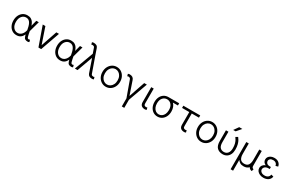

<svg xmlns="http://www.w3.org/2000/svg" viewBox="211 -2466 6663 4416"><g transform="rotate(30 3542.5 -258.0)"><path d="M623 -3.4Q604 8.3 579.1 8.3Q539.6 8.3 512.5 -7.8Q485.4 -23.9 471.7 -70.3Q466.3 -87.9 460.9 -112.8Q432.6 -54.7 390.6 -23.2Q348.6 8.3 279.3 8.3Q213.4 8.3 162.8 -25.6Q112.3 -59.6 83.7 -118.7Q55.2 -177.7 55.2 -253.9Q55.2 -330.1 83.7 -389.2Q112.3 -448.2 162.8 -482.2Q213.4 -516.1 279.3 -516.1Q337.9 -516.1 376.2 -494.4Q414.6 -472.7 438 -436Q461.4 -399.4 475.6 -354L516.1 -507.8H582L511.7 -253.9Q507.8 -239.7 503.9 -227.5Q510.3 -192.4 517.1 -158Q523.9 -123.5 533.2 -92.8Q540.5 -66.9 552 -58.6Q563.5 -50.3 579.1 -50.3Q592.3 -50.3 607.4 -60.1ZM279.3 -457.5Q211.4 -457.5 166.3 -402.8Q121.1 -348.1 121.1 -253.9Q121.1 -160.2 166.3 -105.2Q211.4 -50.3 279.3 -50.3Q339.4 -50.3 383.1 -95.2Q426.8 -140.1 443.4 -217.3Q435.5 -261.2 424.8 -304Q414.1 -346.7 396.2 -381.3Q378.4 -416 350.1 -436.8Q321.8 -457.5 279.3 -457.5Z M901.9 -82 1047.4 -507.8H1117.7L938.5 0H865.7L686.5 -507.8H756.8Z M1783.2 -3.4Q1764.2 8.3 1739.3 8.3Q1699.7 8.3 1672.6 -7.8Q1645.5 -23.9 1631.8 -70.3Q1626.5 -87.9 1621.1 -112.8Q1592.8 -54.7 1550.8 -23.2Q1508.8 8.3 1439.5 8.3Q1373.5 8.3 1323 -25.6Q1272.5 -59.6 1243.9 -118.7Q1215.3 -177.7 1215.3 -253.9Q1215.3 -330.1 1243.9 -389.2Q1272.5 -448.2 1323 -482.2Q1373.5 -516.1 1439.5 -516.1Q1498 -516.1 1536.4 -494.4Q1574.7 -472.7 1598.1 -436Q1621.6 -399.4 1635.7 -354L1676.3 -507.8H1742.2L1671.9 -253.9Q1668 -239.7 1664.1 -227.5Q1670.4 -192.4 1677.2 -158Q1684.1 -123.5 1693.4 -92.8Q1700.7 -66.9 1712.2 -58.6Q1723.6 -50.3 1739.3 -50.3Q1752.4 -50.3 1767.6 -60.1ZM1439.5 -457.5Q1371.6 -457.5 1326.4 -402.8Q1281.2 -348.1 1281.2 -253.9Q1281.2 -160.2 1326.4 -105.2Q1371.6 -50.3 1439.5 -50.3Q1499.5 -50.3 1543.2 -95.2Q1586.9 -140.1 1603.5 -217.3Q1595.7 -261.2 1585 -304Q1574.2 -346.7 1556.4 -381.3Q1538.6 -416 1510.3 -436.8Q1481.9 -457.5 1439.5 -457.5Z M2085.4 -507.8 2234.9 -85.4Q2242.7 -64 2259.3 -57.1Q2275.9 -50.3 2291.5 -50.3Q2297.4 -50.3 2305.4 -52.5Q2313.5 -54.7 2320.3 -58.6L2335.9 -2.4Q2327.1 2.9 2314.9 5.6Q2302.7 8.3 2291.5 8.3Q2246.1 8.3 2216.6 -8.1Q2187 -24.4 2173.3 -61.5L2053.2 -411.6L1903.8 0H1833.5L2019.5 -500L1971.2 -638.2Q1963.4 -659.2 1947 -666Q1930.7 -672.9 1914.6 -672.9Q1899.9 -672.9 1885.7 -664.1L1870.6 -720.2Q1878.9 -725.6 1891.1 -728.5Q1903.3 -731.4 1914.6 -731.4Q1960.4 -731.4 1990 -715.3Q2019.5 -699.2 2032.7 -661.6Z M2420.4 -253.9Q2420.4 -330.1 2451.4 -389.2Q2482.4 -448.2 2535.4 -482.2Q2588.4 -516.1 2653.8 -516.1Q2719.7 -516.1 2772.7 -482.2Q2825.7 -448.2 2856.4 -389.2Q2887.2 -330.1 2887.2 -253.9Q2887.2 -177.7 2856.4 -118.7Q2825.7 -59.6 2772.7 -25.6Q2719.7 8.3 2653.8 8.3Q2588.4 8.3 2535.4 -25.6Q2482.4 -59.6 2451.4 -118.7Q2420.4 -177.7 2420.4 -253.9ZM2486.3 -253.9Q2486.3 -190.9 2509.5 -145.3Q2532.7 -99.6 2571 -75Q2609.4 -50.3 2653.8 -50.3Q2698.7 -50.3 2736.8 -75Q2774.9 -99.6 2798.1 -145.3Q2821.3 -190.9 2821.3 -253.9Q2821.3 -316.9 2798.1 -362.5Q2774.9 -408.2 2736.8 -432.9Q2698.7 -457.5 2653.8 -457.5Q2609.4 -457.5 2571 -432.9Q2532.7 -408.2 2509.5 -362.5Q2486.3 -316.9 2486.3 -253.9Z M3269 0V214.8H3203.1V0L3052.2 -418Q3044.4 -440.9 3028.1 -449.2Q3011.7 -457.5 2993.7 -457.5Q2980 -457.5 2964.8 -447.8L2949.2 -504.4Q2968.3 -516.1 2993.7 -516.1Q3089.4 -516.1 3115.2 -435.5L3235.8 -82L3381.3 -507.8H3451.7Z M3723.6 -60.1 3739.3 -3.4Q3720.2 8.3 3694.8 8.3Q3635.3 8.3 3601.8 -21Q3568.4 -50.3 3568.4 -112.3V-507.8H3634.3V-112.3Q3634.3 -74.7 3654.1 -62.5Q3673.8 -50.3 3694.8 -50.3Q3708.5 -50.3 3723.6 -60.1Z M3802.2 -252.9Q3802.2 -329.1 3830.8 -386.5Q3859.4 -443.8 3910.2 -475.8Q3960.9 -507.8 4026.4 -507.8H4310.5V-449.2H4176.8Q4211.4 -415.5 4231 -365.5Q4250.5 -315.4 4250.5 -252.9Q4250.5 -176.8 4221.9 -117.9Q4193.4 -59.1 4142.8 -25.4Q4092.3 8.3 4026.4 8.3Q3960.9 8.3 3910.2 -25.4Q3859.4 -59.1 3830.8 -117.9Q3802.2 -176.8 3802.2 -252.9ZM3868.2 -252.9Q3868.2 -191.9 3888.9 -146.5Q3909.7 -101.1 3945.3 -75.7Q3981 -50.3 4026.4 -50.3Q4071.8 -50.3 4107.7 -75.2Q4143.6 -100.1 4164.1 -145.8Q4184.6 -191.4 4184.6 -252.9Q4184.6 -345.7 4139.6 -397.5Q4094.7 -449.2 4026.4 -449.2Q3958.5 -449.2 3913.3 -397.5Q3868.2 -345.7 3868.2 -252.9Z M4767.1 -60.1 4782.7 -3.4Q4763.7 8.3 4738.8 8.3Q4678.7 8.3 4645.5 -21Q4612.3 -50.3 4612.3 -112.3V-448.7H4420.9V-507.8H4869.1V-448.7H4678.2V-112.3Q4678.2 -74.7 4697.8 -62.5Q4717.3 -50.3 4738.8 -50.3Q4752 -50.3 4767.1 -60.1Z M4955.1 -253.9Q4955.1 -330.1 4986.1 -389.2Q5017.1 -448.2 5070.1 -482.2Q5123 -516.1 5188.5 -516.1Q5254.4 -516.1 5307.4 -482.2Q5360.4 -448.2 5391.1 -389.2Q5421.9 -330.1 5421.9 -253.9Q5421.9 -177.7 5391.1 -118.7Q5360.4 -59.6 5307.4 -25.6Q5254.4 8.3 5188.5 8.3Q5123 8.3 5070.1 -25.6Q5017.1 -59.6 4986.1 -118.7Q4955.1 -177.7 4955.1 -253.9ZM5021 -253.9Q5021 -190.9 5044.2 -145.3Q5067.4 -99.6 5105.7 -75Q5144 -50.3 5188.5 -50.3Q5233.4 -50.3 5271.5 -75Q5309.6 -99.6 5332.8 -145.3Q5356 -190.9 5356 -253.9Q5356 -316.9 5332.8 -362.5Q5309.6 -408.2 5271.5 -432.9Q5233.4 -457.5 5188.5 -457.5Q5144 -457.5 5105.7 -432.9Q5067.4 -408.2 5044.2 -362.5Q5021 -316.9 5021 -253.9Z M5618.2 -507.8V-228.5Q5618.2 -133.8 5655.8 -92.3Q5693.4 -50.8 5757.8 -50.8Q5822.3 -50.8 5859.6 -97.2Q5897 -143.6 5897 -228.5Q5897 -294.4 5885 -341.8Q5873 -389.2 5854.5 -423.1Q5835.9 -457 5815.9 -483.9L5872.1 -516.1Q5890.1 -494.1 5911.4 -457.8Q5932.6 -421.4 5947.8 -365.7Q5962.9 -310.1 5962.9 -228.5Q5962.9 -156.7 5937.7 -103.5Q5912.6 -50.3 5866.5 -21Q5820.3 8.3 5757.8 8.3Q5664.1 8.3 5608.2 -46.6Q5552.2 -101.6 5552.2 -228.5V-507.8ZM5757.3 -597.7H5692.4L5780.3 -722.7H5863.3Z M6535.2 8.3Q6474.1 0 6451.2 -46.4Q6403.3 8.3 6313 8.3Q6254.4 8.3 6219.2 -14.4Q6184.1 -37.1 6158.7 -70.8V214.8H6092.8V-507.8H6158.7V-228.5Q6158.7 -148.4 6189.9 -99.4Q6221.2 -50.3 6298.3 -50.3Q6375 -50.3 6406.2 -99.4Q6437.5 -148.4 6437.5 -228.5V-507.8H6503.4V-111.3Q6503.4 -82 6516.4 -67.1Q6529.3 -52.2 6550.8 -49.8Z M6839.4 -293.5H6870.1V-239.3H6839.4Q6779.8 -239.3 6747.1 -210.7Q6714.4 -182.1 6714.4 -144Q6714.4 -106.4 6747.8 -78.4Q6781.2 -50.3 6839.4 -50.3Q6895.5 -50.3 6928.5 -77.9Q6961.4 -105.5 6966.3 -147.5L7029.3 -129.9Q7020 -65.9 6968.5 -28.8Q6917 8.3 6839.4 8.3Q6786.1 8.3 6742.7 -11Q6699.2 -30.3 6673.8 -63.7Q6648.4 -97.2 6648.4 -139.2Q6648.4 -183.1 6675.3 -218Q6702.1 -252.9 6746.1 -267.6Q6711.9 -282.2 6690.2 -310.8Q6668.5 -339.4 6668.5 -380.9Q6668.5 -419.4 6690.2 -450Q6711.9 -480.5 6750.5 -498.3Q6789.1 -516.1 6839.4 -516.1Q6915 -516.1 6959 -477.8Q7002.9 -439.5 7010.3 -384.8L6946.8 -367.7Q6946.8 -387.7 6935.1 -408.4Q6923.3 -429.2 6899.7 -443.4Q6876 -457.5 6839.4 -457.5Q6786.6 -457.5 6760.5 -433.8Q6734.4 -410.2 6734.4 -376.5Q6734.4 -344.2 6760 -318.8Q6785.6 -293.5 6839.4 -293.5Z"/></g></svg>

Font: Giphurs Light
Style: Regular
Weight: 300
Version: Version 0.920; ttfautohint (v1.8.4.7-5d5b)